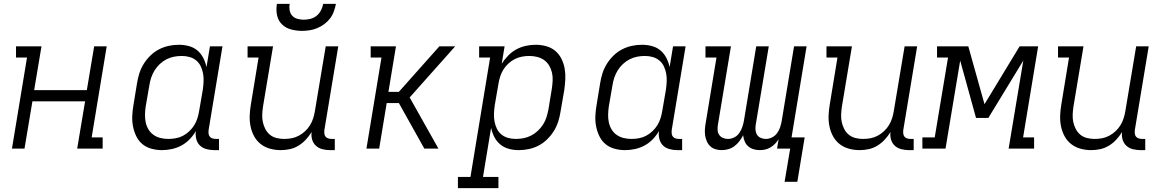

<svg xmlns="http://www.w3.org/2000/svg" viewBox="-20 -770 6040 995"><path d="M42 0 120 -472H63V-530H195L157 -303H430L468 -530H533L455 -58H512V0H380L421 -245H148L107 0Z M819 8Q791 8 764 0.5Q737 -7 717 -24Q697 -41 685.5 -65.5Q674 -90 669 -116.5Q664 -143 665.5 -171.5Q667 -200 672 -228L690 -338Q694 -364 702 -389.5Q710 -415 724.5 -438.5Q739 -462 759.5 -482Q780 -502 804.5 -514.5Q829 -527 855 -532.5Q881 -538 907 -538Q934 -538 959.5 -531Q985 -524 1003.5 -508Q1022 -492 1033.5 -469.5Q1045 -447 1050 -422L1068 -530H1133L1061 -96Q1060 -86 1061 -77Q1062 -68 1067.5 -61.5Q1073 -55 1081.5 -52.5Q1090 -50 1099 -50H1115V8H1090Q1069 8 1049 2.5Q1029 -3 1015.5 -16.5Q1002 -30 997 -50Q992 -70 995 -91Q982 -68 962.5 -48Q943 -28 919.5 -15.5Q896 -3 870 2.5Q844 8 819 8ZM852 -50Q871 -50 890.5 -53.5Q910 -57 927.5 -66Q945 -75 960.5 -89.5Q976 -104 986.5 -121Q997 -138 1003 -157Q1009 -176 1012 -195L1031 -305Q1034 -326 1035 -347Q1036 -368 1032.5 -388Q1029 -408 1020.5 -426Q1012 -444 997 -456.5Q982 -469 962.5 -474.5Q943 -480 922 -480Q901 -480 881 -476Q861 -472 842.5 -462.5Q824 -453 808 -438Q792 -423 781 -405Q770 -387 763.5 -367.5Q757 -348 754 -328L735 -218Q732 -198 731.5 -177Q731 -156 735 -136.5Q739 -117 749 -100Q759 -83 775 -71.5Q791 -60 811 -55Q831 -50 852 -50Z M1435 8Q1406 8 1379 0.5Q1352 -7 1331 -23.5Q1310 -40 1297 -64Q1284 -88 1278.5 -115Q1273 -142 1274 -170.5Q1275 -199 1280 -228L1320 -472H1263V-530H1395L1343 -218Q1340 -198 1339 -177.5Q1338 -157 1342 -138Q1346 -119 1355 -101.5Q1364 -84 1378.5 -72Q1393 -60 1412.5 -55Q1432 -50 1452 -50Q1452 -50 1452.5 -50Q1453 -50 1453 -50Q1472 -50 1491 -53.5Q1510 -57 1528 -66.5Q1546 -76 1561 -90Q1576 -104 1586.5 -121Q1597 -138 1603 -157Q1609 -176 1612 -195L1668 -530H1733L1661 -96Q1660 -86 1661 -77Q1662 -68 1667.5 -61.5Q1673 -55 1681.5 -52.5Q1690 -50 1699 -50H1715V8H1690Q1670 8 1650.5 3Q1631 -2 1617 -15Q1603 -28 1597.5 -47Q1592 -66 1595 -86Q1582 -65 1565 -46.5Q1548 -28 1526.5 -15Q1505 -2 1481.5 3Q1458 8 1435 8ZM1545 -610Q1516 -610 1488 -617.5Q1460 -625 1440.5 -644.5Q1421 -664 1415.5 -692.5Q1410 -721 1415 -750H1481Q1478 -733 1481 -716.5Q1484 -700 1494.5 -688.5Q1505 -677 1521 -672.5Q1537 -668 1554 -668Q1572 -668 1589.5 -672.5Q1607 -677 1621 -688.5Q1635 -700 1643.5 -716.5Q1652 -733 1655 -750H1721Q1717 -730 1710 -710.5Q1703 -691 1690.5 -674.5Q1678 -658 1660.5 -645Q1643 -632 1623.5 -624Q1604 -616 1584 -613Q1564 -610 1545 -610Z M1879 0 1957 -472H1901V-530H2032L1993 -294H2047L2257 -530H2339L2103 -265L2252 0H2179L2047 -236H1984L1945 0Z M2353 205V147H2418L2520 -472H2463V-530H2595L2580 -439Q2594 -462 2613.5 -482Q2633 -502 2656.5 -514.5Q2680 -527 2705.5 -532.5Q2731 -538 2756 -538Q2784 -538 2811 -530.5Q2838 -523 2858 -506Q2878 -489 2890 -464.5Q2902 -440 2906.5 -413.5Q2911 -387 2909.5 -358.5Q2908 -330 2904 -302L2885 -192Q2881 -166 2873 -140.5Q2865 -115 2850.5 -91.5Q2836 -68 2815.5 -48Q2795 -28 2771 -15.5Q2747 -3 2720.5 2.5Q2694 8 2668 8Q2641 8 2616 1Q2591 -6 2572 -22Q2553 -38 2541.5 -60.5Q2530 -83 2525 -108L2483 147H2563V205ZM2653 -50Q2674 -50 2694 -54Q2714 -58 2732.5 -67.5Q2751 -77 2767 -92Q2783 -107 2794.5 -125Q2806 -143 2812 -162.5Q2818 -182 2822 -202L2840 -312Q2843 -332 2844 -353Q2845 -374 2840.5 -393.5Q2836 -413 2826 -430Q2816 -447 2800 -458.5Q2784 -470 2764 -475Q2744 -480 2723 -480Q2704 -480 2685 -476.5Q2666 -473 2648 -464Q2630 -455 2614.5 -440.5Q2599 -426 2588.5 -409Q2578 -392 2572 -373Q2566 -354 2563 -335L2544 -225Q2541 -204 2540 -183Q2539 -162 2542.5 -142Q2546 -122 2554.5 -104Q2563 -86 2578 -73.5Q2593 -61 2612.5 -55.5Q2632 -50 2653 -50Z M3219 8Q3191 8 3164 0.5Q3137 -7 3117 -24Q3097 -41 3085.5 -65.5Q3074 -90 3069 -116.5Q3064 -143 3065.5 -171.5Q3067 -200 3072 -228L3090 -338Q3094 -364 3102 -389.5Q3110 -415 3124.5 -438.5Q3139 -462 3159.5 -482Q3180 -502 3204.5 -514.5Q3229 -527 3255 -532.5Q3281 -538 3307 -538Q3334 -538 3359.5 -531Q3385 -524 3403.5 -508Q3422 -492 3433.5 -469.5Q3445 -447 3450 -422L3468 -530H3533L3461 -96Q3460 -86 3461 -77Q3462 -68 3467.5 -61.5Q3473 -55 3481.5 -52.5Q3490 -50 3499 -50H3515V8H3490Q3469 8 3449 2.5Q3429 -3 3415.5 -16.5Q3402 -30 3397 -50Q3392 -70 3395 -91Q3382 -68 3362.5 -48Q3343 -28 3319.5 -15.5Q3296 -3 3270 2.5Q3244 8 3219 8ZM3252 -50Q3271 -50 3290.5 -53.5Q3310 -57 3327.5 -66Q3345 -75 3360.5 -89.5Q3376 -104 3386.5 -121Q3397 -138 3403 -157Q3409 -176 3412 -195L3431 -305Q3434 -326 3435 -347Q3436 -368 3432.5 -388Q3429 -408 3420.5 -426Q3412 -444 3397 -456.5Q3382 -469 3362.5 -474.5Q3343 -480 3322 -480Q3301 -480 3281 -476Q3261 -472 3242.5 -462.5Q3224 -453 3208 -438Q3192 -423 3181 -405Q3170 -387 3163.5 -367.5Q3157 -348 3154 -328L3135 -218Q3132 -198 3131.5 -177Q3131 -156 3135 -136.5Q3139 -117 3149 -100Q3159 -83 3175 -71.5Q3191 -60 3211 -55Q3231 -50 3252 -50Z M4046 172 4075 0H4007L4015 -48Q4007 -36 3996.5 -25Q3986 -14 3972.5 -6Q3959 2 3945 5Q3931 8 3917 8Q3900 8 3884 3Q3868 -2 3856.5 -12.5Q3845 -23 3839 -38Q3833 -53 3831 -69Q3823 -53 3812 -38.5Q3801 -24 3786.5 -13Q3772 -2 3754.5 3Q3737 8 3720 8Q3704 8 3688.5 3.5Q3673 -1 3661.5 -11.5Q3650 -22 3643.5 -36.5Q3637 -51 3634.5 -66.5Q3632 -82 3633 -99Q3634 -116 3637 -132L3693 -472H3636V-530H3768L3700 -121Q3698 -108 3699 -94.5Q3700 -81 3707.5 -70.5Q3715 -60 3727 -55Q3739 -50 3753 -50Q3769 -50 3785 -58Q3801 -66 3811 -80.5Q3821 -95 3826.5 -111Q3832 -127 3835 -143L3899 -530H3964L3896 -121Q3894 -108 3895.5 -94.5Q3897 -81 3904 -70.5Q3911 -60 3923.5 -55Q3936 -50 3949 -50Q3965 -50 3981 -58Q3997 -66 4007.5 -80.5Q4018 -95 4023 -111Q4028 -127 4031 -143L4095 -530H4160L4082 -58H4150L4112 172Z M4435 8Q4406 8 4379 0.5Q4352 -7 4331 -23.5Q4310 -40 4297 -64Q4284 -88 4278.5 -115Q4273 -142 4274 -170.5Q4275 -199 4280 -228L4320 -472H4263V-530H4395L4343 -218Q4340 -198 4339 -177.5Q4338 -157 4342 -138Q4346 -119 4355 -101.5Q4364 -84 4378.5 -72Q4393 -60 4412.5 -55Q4432 -50 4452 -50Q4452 -50 4452.5 -50Q4453 -50 4453 -50Q4472 -50 4491 -53.5Q4510 -57 4528 -66.5Q4546 -76 4561 -90Q4576 -104 4586.5 -121Q4597 -138 4603 -157Q4609 -176 4612 -195L4668 -530H4733L4661 -96Q4660 -86 4661 -77Q4662 -68 4667.5 -61.5Q4673 -55 4681.5 -52.5Q4690 -50 4699 -50H4715V8H4690Q4670 8 4650.5 3Q4631 -2 4617 -15Q4603 -28 4597.5 -47Q4592 -66 4595 -86Q4582 -65 4565 -46.5Q4548 -28 4526.5 -15Q4505 -2 4481.5 3Q4458 8 4435 8Z M4760 0V-58H4824L4893 -472H4836V-530H4998L5082 -230L5264 -530H5360L5282 -58H5339V0H5207L5283 -456L5102 -159H5038L4956 -456L4880 0Z M5635 8Q5606 8 5579 0.5Q5552 -7 5531 -23.5Q5510 -40 5497 -64Q5484 -88 5478.5 -115Q5473 -142 5474 -170.5Q5475 -199 5480 -228L5520 -472H5463V-530H5595L5543 -218Q5540 -198 5539 -177.5Q5538 -157 5542 -138Q5546 -119 5555 -101.5Q5564 -84 5578.5 -72Q5593 -60 5612.5 -55Q5632 -50 5652 -50Q5652 -50 5652.5 -50Q5653 -50 5653 -50Q5672 -50 5691 -53.5Q5710 -57 5728 -66.5Q5746 -76 5761 -90Q5776 -104 5786.5 -121Q5797 -138 5803 -157Q5809 -176 5812 -195L5868 -530H5933L5861 -96Q5860 -86 5861 -77Q5862 -68 5867.5 -61.5Q5873 -55 5881.5 -52.5Q5890 -50 5899 -50H5915V8H5890Q5870 8 5850.5 3Q5831 -2 5817 -15Q5803 -28 5797.5 -47Q5792 -66 5795 -86Q5782 -65 5765 -46.5Q5748 -28 5726.5 -15Q5705 -2 5681.5 3Q5658 8 5635 8Z"/></svg>

Font: Iosevka Slab Light Extended
Style: Italic
Weight: 300
Width: 7
Italic angle: -9°
Monospace: yes
Designer: Belleve Invis
Foundry: Belleve Invis
Version: Version 11.1.0; ttfautohint (v1.8.3)